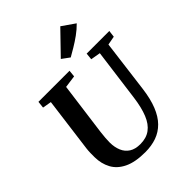

<svg xmlns="http://www.w3.org/2000/svg" viewBox="-276 -1145 1300 1300"><g transform="rotate(-45 374.5 -495.0)"><path d="M680.2 -682.3 632.1 -306Q621.1 -220 596.9 -159.5Q572.7 -99 535.8 -61.8Q499 -24.5 450.2 -7.2Q401.4 10 341.6 10Q245.3 10 186.9 -18.5Q128.4 -46.9 101.8 -96.4Q75.1 -146 74.4 -208.7Q74.2 -227.7 74.6 -248.1Q74.9 -268.5 77.5 -290L128.8 -682.3L65.2 -693.4L70.6 -743H368.2L363.3 -694.1L274.6 -682L224 -301.8Q220.5 -273.6 218.6 -248.7Q216.7 -223.9 216.9 -205.4Q217.4 -161 232.1 -126.2Q246.8 -91.4 277.5 -71.8Q308.1 -52.2 356.3 -52.2Q414.1 -52.2 452.4 -80.5Q490.8 -108.7 513.6 -165.2Q536.5 -221.6 547.7 -306L597.4 -682L527.4 -694.1L532.2 -743H749.2L743.1 -694.1ZM437.9 -800.9 382.9 -841.2 537 -1000.2 629.9 -935.6Q600.6 -905.7 565.6 -880.5Q530.7 -855.4 497.2 -835.5Q463.7 -815.7 437.9 -800.9Z"/></g></svg>

Font: Merriweather Light
Style: Italic
Weight: 300
Italic angle: -7.8°
Designer: Eben Sorkin
Foundry: Eben Sorkin
Version: Version 2.101